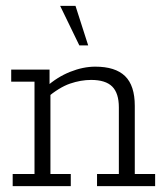

<svg xmlns="http://www.w3.org/2000/svg" viewBox="-20 -631 563 651"><path d="M23 0V-41H97V-354H18V-395H148V-340L136 -336Q174 -370 218 -387.5Q262 -405 303 -405Q371 -405 404 -373Q437 -341 437 -272V-41H506V0H309V-41H383V-267Q383 -315 360.5 -337.5Q338 -360 289 -360Q254 -360 217.5 -347.5Q181 -335 137 -298L151 -324V-41H220V0ZM249 -477 184 -611H236L279 -477Z"/></svg>

Font: Rokkitt Light
Style: Regular
Weight: 300
Version: Version 3.103